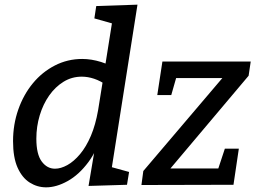

<svg xmlns="http://www.w3.org/2000/svg" viewBox="-20 -794 1105 824"><path d="M178 10Q140 10 107.5 -10.5Q75 -31 55.5 -74.5Q36 -118 36 -188Q36 -260 58.5 -324Q81 -388 121 -436.5Q161 -485 215.5 -513Q270 -541 333 -541Q372 -541 414 -528Q456 -515 499 -486L430 -503L468 -742L502 -682L385 -715L393 -768L570 -774L452 -25L418 -88L534 -56L525 -1L360 4L392 -186L421 -235Q400 -153 359.5 -98.5Q319 -44 270.5 -17Q222 10 178 10ZM216 -70Q241 -70 269 -85.5Q297 -101 323.5 -132.5Q350 -164 370 -211Q390 -258 401 -321L423 -458L440 -427Q411 -447 384 -456Q357 -465 331 -465Q288 -465 252.5 -443Q217 -421 191 -384Q165 -347 150.5 -299Q136 -251 136 -199Q136 -132 159 -101Q182 -70 216 -70ZM587 0 595 -60 953 -481 965 -459H711L743 -484L715 -386H655L677 -530H1056L1047 -469L687 -42V-71H938L907 -41L945 -156H1005L982 -1Z"/></svg>

Font: Bitter Thin Medium
Style: Italic
Weight: 500
Italic angle: -9°
Version: Version 3.021